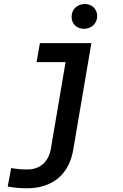

<svg xmlns="http://www.w3.org/2000/svg" viewBox="-20 -749 627 982"><path d="M184.1 -528.3H447.3L356 8.3Q348.6 58.1 329.1 96.7Q309.6 135.3 278.8 161.4Q248 187.5 206.8 200.9Q165.5 214.4 115.2 213.9Q66.9 213.9 19.5 205.1L37.1 110.4Q75.7 117.7 116.2 117.7Q142.6 118.2 163.8 110.8Q185.1 103.5 200.7 89.4Q216.3 75.2 226.6 54.7Q236.8 34.2 240.7 8.3L315.4 -431.2H167ZM346.2 -663.1Q346.2 -677.2 351.1 -689Q356 -700.7 364.7 -709.5Q373.5 -718.3 385.5 -723.1Q397.5 -728 411.6 -728.5Q425.3 -729 437.3 -724.6Q449.2 -720.2 458 -712.2Q466.8 -704.1 471.9 -692.6Q477.1 -681.2 477.1 -667Q477.1 -652.8 471.9 -640.9Q466.8 -628.9 458 -620.4Q449.2 -611.8 437.3 -606.9Q425.3 -602.1 411.1 -601.6Q397.5 -601.1 385.5 -605.5Q373.5 -609.9 364.7 -617.9Q356 -626 351.1 -637.5Q346.2 -648.9 346.2 -663.1Z"/></svg>

Font: TypoPRO Roboto Mono
Style: Italic
Weight: 500
Designer: Google
Version: Version 2.000986; 2015; ttfautohint (v1.3)